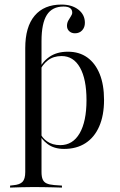

<svg xmlns="http://www.w3.org/2000/svg" viewBox="-20 -651 534 857"><path d="M92.7 -206.5V-436.3Q92.7 -531.5 134.7 -581Q176.6 -630.6 254 -630.6Q300.8 -630.6 329.8 -608.1Q358.9 -585.5 358.9 -549.2Q358.9 -529 346.8 -515.7Q334.7 -502.4 314.5 -502.4Q299.2 -502.4 289.1 -511.7Q279 -521 279 -535.5Q279 -548.4 284.7 -558.9Q290.3 -569.4 296.4 -578.2Q302.4 -587.1 302.4 -594.4Q302.4 -621.8 263.7 -621.8Q212.9 -621.8 189.1 -584.3Q165.3 -546.8 165.3 -467.7V-206.5ZM129 183.9Q100.8 183.9 76.2 184.7Q51.6 185.5 25 186.3V177.4L38.7 175.8Q68.5 173.4 80.6 160.5Q92.7 147.6 92.7 116.9V-206.5H165.3V116.9Q165.3 137.9 170.6 150Q175.8 162.1 188.3 167.7Q200.8 173.4 221.8 175L256.5 177.4V186.3Q235.5 185.5 214.9 185.1Q194.4 184.7 173.4 184.3Q152.4 183.9 129 183.9ZM283.1 -420.2Q333.9 -420.2 369.8 -394.4Q405.6 -368.5 425 -320.6Q444.4 -272.6 444.4 -204.8Q444.4 -136.3 423 -87.1Q401.6 -37.9 361.7 -12.1Q321.8 13.7 266.1 13.7Q221 13.7 191.9 -8.5Q162.9 -30.6 157.3 -52.4L160.5 -57.3Q166.1 -37.1 189.9 -20.2Q213.7 -3.2 249.2 -3.2Q304.8 -3.2 335.5 -56Q366.1 -108.9 366.1 -204Q366.1 -297.6 337.1 -349.2Q308.1 -400.8 254.8 -400.8Q218.5 -400.8 193.5 -381.5Q168.5 -362.1 156.5 -332.3L153.2 -337.1Q165.3 -371.8 198.8 -396Q232.3 -420.2 283.1 -420.2Z"/></svg>

Font: Playfair 144pt SemiCondensed Light
Style: Regular
Weight: 300
Width: 4
Designer: Claus Eggers Sørensen
Foundry: Claus Eggers Sørensen
Version: Version 2.203